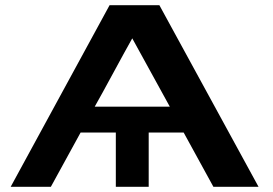

<svg xmlns="http://www.w3.org/2000/svg" viewBox="-20 -716 1047 736"><path d="M21 0 400 -696H591L971 0H798L684 -208H550V0H424V-208H289Q258 -152 175 0ZM343 -307H631L487 -569Q461 -523 414.5 -437Q368 -351 343 -307Z"/></svg>

Font: Coval
Style: Heavy
Weight: 900
Foundry: Context Ltd
Version: Version 001.000